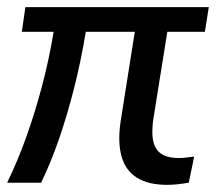

<svg xmlns="http://www.w3.org/2000/svg" viewBox="-23 -511 607 537"><path d="M444 6Q392 6 360 -14Q328 -34 317 -73.5Q306 -113 314 -169L354 -422H217Q203 -338 184 -263.5Q165 -189 142.5 -123.5Q120 -58 92 0H-3Q28 -64 52 -132Q76 -200 95 -272Q114 -344 127 -422H38L48 -491H561L550 -422H445L406 -179Q402 -151 403.5 -130.5Q405 -110 413.5 -96Q422 -82 438 -75.5Q454 -69 478 -69Q488 -69 499 -70.5Q510 -72 520 -73L505 0Q487 3 472 4.5Q457 6 444 6Z"/></svg>

Font: Nunito Sans 10pt SemiCondensed Medium
Style: Italic
Weight: 500
Width: 4
Italic angle: -9°
Designer: Vernon Adams
Foundry: Vernon Adams
Version: Version 3.101;gftools[0.9.27]